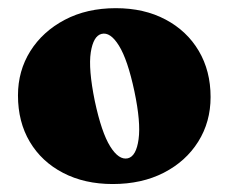

<svg xmlns="http://www.w3.org/2000/svg" viewBox="-20 -734 560 470"><path d="M263.5 -714Q333 -714 385.2 -686.2Q437.5 -658.5 466.5 -609.5Q495.5 -560.5 495.5 -496.5Q495.5 -435.5 465.2 -387.2Q435 -339 381 -311.2Q327 -283.5 256 -283.5Q187 -283.5 134.5 -310.8Q82 -338 53 -386.8Q24 -435.5 24 -500.5Q24 -560.5 54.2 -608.8Q84.5 -657 138.5 -685.5Q192.5 -714 263.5 -714ZM293 -346.5Q313.5 -351.5 319.2 -393Q325 -434.5 309 -510.5Q292.5 -588 271.2 -622.2Q250 -656.5 228.5 -651Q208.5 -646 202.2 -605.8Q196 -565.5 212 -487Q228.5 -409.5 249.8 -375.5Q271 -341.5 293 -346.5Z"/></svg>

Font: Fraunces 72pt Soft Black
Style: Regular
Weight: 900
Version: Version 1.000;[b76b70a41]